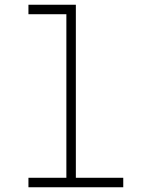

<svg xmlns="http://www.w3.org/2000/svg" viewBox="-20 -790 640 810"><path d="M100 -730V-770H300V-40H500V0H100V-40H260V-730Z"/></svg>

Font: Fliege Mono Thin
Style: Regular
Weight: 100
Version: Version 0.020;Glyphs 3.3 (3306)